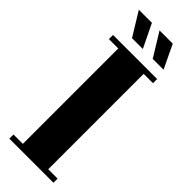

<svg xmlns="http://www.w3.org/2000/svg" viewBox="-313 -931 1016 1016"><g transform="rotate(45 195.0 -422.5)"><path d="M187 -906H286L349 -774H268ZM32 -906H130L194 -774H113ZM290 30H360V61H30V30H100V-684H30V-715H360V-684H290Z"/></g></svg>

Font: Cafe24 ClassicType
Style: Regular
Weight: 400
Designer: Cafe24 thkim, hmlim, mnelim & 4IR
Foundry: Cafe24
Version: Version 1.000